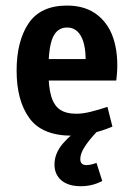

<svg xmlns="http://www.w3.org/2000/svg" viewBox="-20 -470 478 683"><path d="M218.8 -450.2Q285.2 -450.2 328.1 -415.5Q371.1 -380.9 387.2 -320.3Q403.3 -259.8 393.6 -183.6H99.6V-259.8H322.3L283.2 -218.8Q289.1 -294.9 272 -333.5Q254.9 -372.1 218.8 -372.1Q183.6 -372.1 168 -336.9Q152.3 -301.8 152.3 -218.8Q152.3 -161.1 162.1 -127.9Q171.9 -94.7 193.4 -80.1Q214.8 -65.4 252 -65.4Q274.4 -65.4 302.2 -72.3Q330.1 -79.1 362.3 -89.8L379.9 -19.5Q301.8 12.7 236.3 12.7Q129.9 12.7 84.5 -49.8Q39.1 -112.3 39.1 -218.8Q39.1 -323.2 81.5 -386.7Q124 -450.2 218.8 -450.2ZM267.6 192.4Q222.7 192.4 198.2 171.4Q173.8 150.4 173.8 115.2Q173.8 75.2 204.6 39.6Q235.4 3.9 280.3 -22.5L323.2 0Q294.9 30.3 280.3 53.7Q265.6 77.1 265.6 95.7Q265.6 106.4 271 111.8Q276.4 117.2 287.1 117.2Q303.7 117.2 323.2 109.4L343.8 173.8Q308.6 192.4 267.6 192.4Z"/></svg>

Font: Sudo Var
Style: Regular
Weight: 400
Monospace: yes
Designer: Jens Kutilek
Foundry: Jens Kutilek
Version: Version 0.065;FEAKit 1.0